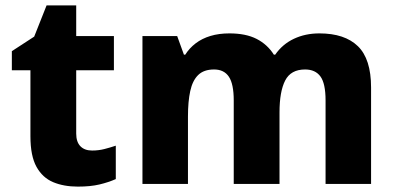

<svg xmlns="http://www.w3.org/2000/svg" viewBox="-20 -683 1465 713"><path d="M269 10Q217 10 177.5 -6.5Q138 -23 115.5 -63.5Q93 -104 93 -177V-422H24V-493L107 -547L153 -663H263V-549H403V-422H263V-187Q263 -156 278.5 -140Q294 -124 322 -124Q346 -124 367.5 -129.5Q389 -135 410 -142V-18Q383 -6 349.5 2Q316 10 269 10Z M509 0V-549H638L663 -480H668Q683 -504 706.5 -522Q730 -540 761.5 -549.5Q793 -559 832 -559Q893 -559 933 -538.5Q973 -518 997 -480H1002Q1029 -519 1071.5 -539Q1114 -559 1166 -559Q1260 -559 1309 -511.5Q1358 -464 1358 -358V0H1189V-310Q1189 -373 1170 -399Q1151 -425 1113 -425Q1060 -425 1039 -384Q1018 -343 1018 -266V0H848V-310Q848 -371 830 -398Q812 -425 775 -425Q737 -425 716 -404.5Q695 -384 686.5 -345Q678 -306 678 -250V0Z"/></svg>

Font: Noto Sans Symbols ExtraBold
Style: Regular
Weight: 800
Version: Version 2.002